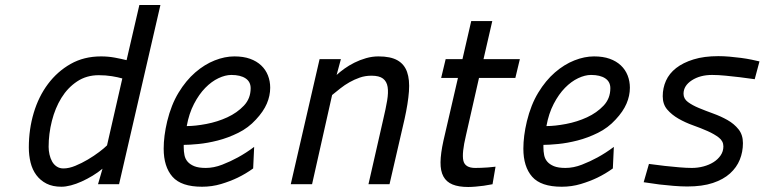

<svg xmlns="http://www.w3.org/2000/svg" viewBox="-20 -735 3050 766"><path d="M455 0H371L389 -62Q371 -47 349.5 -34Q328 -21 306 -11Q284 -1 263 4.5Q242 10 225 10Q190 10 165.5 -2.5Q141 -15 125 -36.5Q109 -58 102 -86.5Q95 -115 95 -147Q95 -219 114.5 -284.5Q134 -350 171.5 -400Q209 -450 262 -480Q315 -510 383 -510Q412 -510 438.5 -505Q465 -500 485 -495L536 -715H620ZM233 -63Q255 -63 280.5 -73.5Q306 -84 330.5 -98.5Q355 -113 375.5 -128.5Q396 -144 407 -155L468 -422Q451 -427 426.5 -431Q402 -435 374 -435Q325 -435 287.5 -410Q250 -385 225 -344.5Q200 -304 187 -252.5Q174 -201 174 -149Q174 -134 177.5 -118.5Q181 -103 188 -90.5Q195 -78 206.5 -70.5Q218 -63 233 -63Z M801 -65Q833 -65 866.5 -78Q900 -91 929 -107Q962 -125 994 -149L990 -63Q961 -42 928 -26Q899 -12 862.5 -1Q826 10 786 10Q703 10 668 -30Q633 -70 633 -142Q633 -192 647 -251Q663 -317 692.5 -365.5Q722 -414 759 -446Q796 -478 836.5 -494Q877 -510 915 -510Q951 -510 977.5 -500.5Q1004 -491 1022 -474Q1040 -457 1049 -434Q1058 -411 1058 -385Q1058 -353 1044.5 -321.5Q1031 -290 1001 -258Q971 -225 930.5 -205Q890 -185 849 -174.5Q808 -164 771.5 -160.5Q735 -157 713 -157V-147Q713 -131 716 -116Q719 -101 728.5 -90Q738 -79 755 -72Q772 -65 801 -65ZM903 -436Q879 -436 851.5 -423Q824 -410 799 -384.5Q774 -359 754 -320.5Q734 -282 725 -232Q759 -232 803.5 -240.5Q848 -249 887 -267Q926 -285 953 -313.5Q980 -342 980 -383Q980 -409 959.5 -422.5Q939 -436 903 -436Z M1140 0 1255 -499H1340L1323 -436Q1336 -448 1354 -461Q1372 -474 1394 -485Q1416 -496 1440.5 -503Q1465 -510 1490 -510Q1538 -510 1565.5 -494.5Q1593 -479 1604 -448Q1615 -417 1611.5 -370Q1608 -323 1594 -260L1534 0H1450L1509 -259Q1519 -301 1524.5 -333.5Q1530 -366 1526.5 -388Q1523 -410 1508 -421.5Q1493 -433 1462 -433Q1437 -433 1415.5 -425.5Q1394 -418 1374.5 -407Q1355 -396 1338 -382.5Q1321 -369 1305 -356L1225 0Z M1891 -424 1839 -195Q1822 -124 1828.5 -94.5Q1835 -65 1876 -65Q1887 -65 1900.5 -65.5Q1914 -66 1927 -67Q1942 -68 1957 -70L1945 0Q1928 3 1910 6Q1895 8 1878 9.5Q1861 11 1848 11Q1810 11 1785.5 1Q1761 -9 1749 -31Q1737 -53 1737.5 -88Q1738 -123 1749 -173L1807 -424H1740L1758 -499H1825L1860 -651H1944L1909 -499H2054L2036 -424Z M2236 -65Q2268 -65 2301.5 -78Q2335 -91 2364 -107Q2397 -125 2429 -149L2425 -63Q2396 -42 2363 -26Q2334 -12 2297.5 -1Q2261 10 2221 10Q2138 10 2103 -30Q2068 -70 2068 -142Q2068 -192 2082 -251Q2098 -317 2127.5 -365.5Q2157 -414 2194 -446Q2231 -478 2271.5 -494Q2312 -510 2350 -510Q2386 -510 2412.5 -500.5Q2439 -491 2457 -474Q2475 -457 2484 -434Q2493 -411 2493 -385Q2493 -353 2479.5 -321.5Q2466 -290 2436 -258Q2406 -225 2365.5 -205Q2325 -185 2284 -174.5Q2243 -164 2206.5 -160.5Q2170 -157 2148 -157V-147Q2148 -131 2151 -116Q2154 -101 2163.5 -90Q2173 -79 2190 -72Q2207 -65 2236 -65ZM2338 -436Q2314 -436 2286.5 -423Q2259 -410 2234 -384.5Q2209 -359 2189 -320.5Q2169 -282 2160 -232Q2194 -232 2238.5 -240.5Q2283 -249 2322 -267Q2361 -285 2388 -313.5Q2415 -342 2415 -383Q2415 -409 2394.5 -422.5Q2374 -436 2338 -436Z M2991 -419Q2961 -423 2931 -427Q2905 -430 2875.5 -433Q2846 -436 2821 -436Q2773 -436 2740 -414.5Q2707 -393 2707 -361Q2707 -341 2724.5 -328Q2742 -315 2768.5 -304Q2795 -293 2825.5 -282Q2856 -271 2882.5 -256Q2909 -241 2926.5 -219Q2944 -197 2944 -164Q2944 -129 2931.5 -98Q2919 -67 2892.5 -43Q2866 -19 2824 -5Q2782 9 2722 9Q2697 9 2667 6.5Q2637 4 2611 1Q2580 -3 2548 -8L2569 -81Q2601 -77 2633 -73Q2660 -70 2689.5 -67.5Q2719 -65 2740 -65Q2764 -65 2786.5 -71Q2809 -77 2826.5 -88Q2844 -99 2855 -115Q2866 -131 2866 -151Q2866 -172 2848 -186Q2830 -200 2803 -212Q2776 -224 2745 -235Q2714 -246 2687 -261.5Q2660 -277 2642 -298Q2624 -319 2624 -351Q2624 -384 2637 -413Q2650 -442 2677.5 -463.5Q2705 -485 2747 -498Q2789 -511 2846 -511Q2867 -511 2890.5 -509Q2914 -507 2936.5 -504Q2959 -501 2978.5 -497Q2998 -493 3010 -490Z"/></svg>

Font: Panefresco 500wt
Style: Italic
Weight: 700
Foundry: Campivisivi & Chank Co
Version: Version 1.000